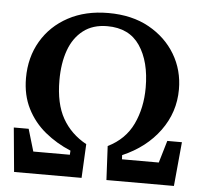

<svg xmlns="http://www.w3.org/2000/svg" viewBox="-50 -733 829 785"><g transform="rotate(5 364.5 -340.5)"><path d="M36 0 19 -181H80L107 -90H257L258 -107Q200 -131 153 -169.5Q106 -208 78.5 -262.5Q51 -317 51 -387Q51 -472 90 -538.5Q129 -605 199.5 -643Q270 -681 364 -681Q461 -681 531 -642Q601 -603 639.5 -538.5Q678 -474 678 -395Q678 -301 622.5 -225Q567 -149 470 -107L471 -90H622L649 -181H709L692 0H415L408 -139Q479 -174 510.5 -240.5Q542 -307 542 -390Q542 -497 498 -562Q454 -627 364 -627Q305 -627 265.5 -596.5Q226 -566 207 -513Q188 -460 188 -390Q188 -294 222 -234Q256 -174 320 -139L313 0Z"/></g></svg>

Font: Source Serif 4 Semibold
Style: Regular
Weight: 600
Designer: Frank Grießhammer
Foundry: Adobe
Version: Version 4.005;hotconv 1.1.0;makeotfexe 2.6.0